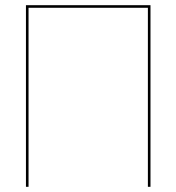

<svg xmlns="http://www.w3.org/2000/svg" viewBox="-20 -720 680 740"><path d="M550 -690H90V0H80V-700H560V0H550Z"/></svg>

Font: Jost* Hairline
Style: Regular
Weight: 100
Version: Version 3.7